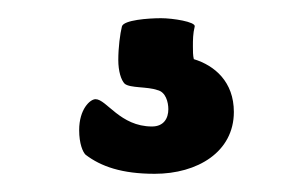

<svg xmlns="http://www.w3.org/2000/svg" viewBox="-20 -42 336 211"><path d="M193 23C192 19 192 14 192 9C192 2 192 -5 194 -13C195 -18 170 -22 157 -22C143 -22 116 -20 114 -13C112 -5 110 10 110 24C110 36 113 46 117 50C123 55 142 53 153 57C162 59 165 70 165 78C165 88 160 97 147 97C112 97 97 67 85 67C79 67 67 78 67 101C67 116 71 125 74 128C91 141 114 149 150 149C197 149 237 125 237 81C237 48 216 30 193 23Z"/></svg>

Font: Manosque
Style: Regular
Weight: 400
Designer: Ariel Martín Pérez
Foundry: Ariel Martín Pérez
Version: Version 1.005;hotconv 1.0.109;makeotfexe 2.5.65596